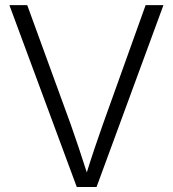

<svg xmlns="http://www.w3.org/2000/svg" viewBox="-20 -748 691 768"><path d="M287.1 0 17.6 -727.5H88.9L263.2 -249.5Q276.4 -212.4 294.4 -158.7Q312.5 -105 335.9 -31.7H318.8Q341.8 -106 359.9 -159.2Q377.9 -212.4 391.1 -249.5L562.5 -727.5H633.8L366.2 0Z"/></svg>

Font: Inter 24pt Light
Style: Regular
Weight: 300
Designer: Rasmus Andersson
Foundry: rsms
Version: Version 4.001;git-66647c0bb